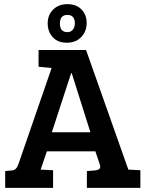

<svg xmlns="http://www.w3.org/2000/svg" viewBox="-20 -906 702 926"><path d="M68 -112 229 -578 166 -584V-665H395L599 -88H600L657 -85V0H399V-81L437 -84Q454 -86 460 -92Q466 -98 461 -114L440 -176H206L176 -88L236 -85V0H5V-81L38 -84Q59 -86 68 -112ZM323 -553 230 -268H416L326 -553ZM302.5 -700Q259 -700 234.5 -726.5Q210 -753 210 -793.5Q210 -834 236.5 -860Q263 -886 305.5 -886Q348 -886 373 -860.5Q398 -835 398 -795Q398 -755 372 -727.5Q346 -700 302.5 -700ZM305 -751Q322 -751 331.5 -763Q341 -775 341 -793Q341 -834 305 -834Q269 -834 269 -792.5Q269 -751 305 -751Z"/></svg>

Font: Bree Serif
Style: Regular
Weight: 400
Designer: Veronika Burian, Jos Scaglione
Foundry: TypeTogether
Version: Version 1.002